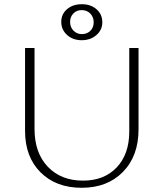

<svg xmlns="http://www.w3.org/2000/svg" viewBox="-20 -886 777 912"><path d="M369 -866Q411 -866 438.5 -842Q466 -818 466 -780Q466 -744 438 -719.5Q410 -695 368 -695Q326 -695 298.5 -720Q271 -745 271 -782Q271 -819 298.5 -842.5Q326 -866 369 -866ZM368 -838Q344 -838 328.5 -822Q313 -806 313 -782Q313 -757 329 -740.5Q345 -724 369 -724Q393 -724 409 -739.5Q425 -755 425 -780Q425 -805 409 -821.5Q393 -838 368 -838ZM99 -264V-658H144V-274Q144 -160 207 -94Q270 -28 374 -28Q475 -28 534.5 -91Q594 -154 594 -261V-658H638V-271Q638 -145 564 -69.5Q490 6 368 6Q246 6 172.5 -67.5Q99 -141 99 -264Z"/></svg>

Font: EauTest Light
Style: Regular
Weight: 300
Designer: Christian Thalmann (Catharsis Fonts)
Version: Version 0.001;PS 000.001;hotconv 1.0.88;makeotf.lib2.5.64775